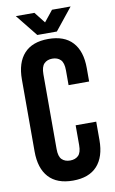

<svg xmlns="http://www.w3.org/2000/svg" viewBox="-95 -898 575 956"><g transform="rotate(-10 193.0 -420.0)"><path d="M359 -261V-168Q359 -83 317.5 -37.5Q276 8 195 8Q114 8 72.5 -37.5Q31 -83 31 -168V-532Q31 -617 72.5 -662.5Q114 -708 195 -708Q276 -708 317.5 -662.5Q359 -617 359 -532V-464H255V-539Q255 -577 239.5 -592.5Q224 -608 198 -608Q172 -608 156.5 -592.5Q141 -577 141 -539V-161Q141 -123 156.5 -108Q172 -93 198 -93Q224 -93 239.5 -108Q255 -123 255 -161V-261ZM150 -848 194 -792 239 -848H333L244 -737H145L56 -848Z"/></g></svg>

Font: SVN-Bebas Neue
Style: Bold
Weight: 700
Designer: Ryoichi Tsunekawa
Foundry: Ryoichi Tsunekawa
Version: Version 1.300; ttfautohint (v1.7.9-c794)